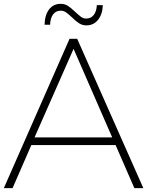

<svg xmlns="http://www.w3.org/2000/svg" viewBox="-31 -980 767 1000"><path d="M230 -851.1H201.1Q202.2 -901.1 224.4 -930.6Q246.7 -960 284.4 -960Q306.7 -960 322.8 -949.4Q338.9 -938.9 361.1 -917.8Q380 -900 391.7 -891.7Q403.3 -883.3 417.8 -883.3Q443.3 -883.3 457.8 -902.8Q472.2 -922.2 473.3 -953.3H504.4Q503.3 -906.7 480 -877.2Q456.7 -847.8 418.9 -847.8Q397.8 -847.8 380.6 -858.9Q363.3 -870 343.3 -890Q324.4 -907.8 312.2 -916.1Q300 -924.4 285.6 -924.4Q260 -924.4 245.6 -905Q231.1 -885.6 230 -851.1ZM132.2 -224.4 34.4 0H-11.1L331.1 -777.8H371.1L715.6 0H668.9L571.1 -224.4ZM352.2 -725.6 148.9 -264.4H553.3Z"/></svg>

Font: Paperlogy 2 ExtraLight
Style: Regular
Weight: 250
Designer: redesigned by Lee Juim, glyphs from Gmarket Sans & Montserrat
Foundry: PT&
Version: Version 1.001